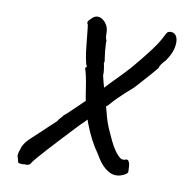

<svg xmlns="http://www.w3.org/2000/svg" viewBox="-80 -734 826 864"><g transform="rotate(10 333.0 -301.5)"><path d="M634 -648Q654 -647 661.5 -628.5Q669 -610 663 -580.5Q657 -551 633 -517Q610 -494 607 -478Q600 -469 585.5 -452.5Q571 -436 554.5 -417.5Q538 -399 525.5 -385Q513 -371 509 -368Q495 -356 477.5 -340Q460 -324 446.5 -310.5Q433 -297 429 -292Q422 -285 416 -277.5Q410 -270 405 -268Q404 -264 399 -258.5Q394 -253 392 -248Q390 -247 379 -237Q368 -227 354.5 -214.5Q341 -202 330.5 -192Q320 -182 319 -180Q308 -170 285 -145.5Q262 -121 234 -91Q206 -61 180 -32.5Q154 -4 136.5 16.5Q119 37 117 42Q113 50 104.5 52.5Q96 55 88 53Q84 55 73 54Q62 53 60 52Q60 52 58 47Q56 42 54 31Q48 21 53 4Q58 -13 62 -24Q69 -37 76 -46Q83 -55 100 -70.5Q117 -86 152 -119Q168 -135 184.5 -149.5Q201 -164 202 -167Q203 -171 210 -178Q217 -185 224 -195Q231 -200 247.5 -215.5Q264 -231 284 -250.5Q304 -270 323.5 -289Q343 -308 356 -320Q362 -328 370.5 -336.5Q379 -345 389 -357Q390 -359 402.5 -371.5Q415 -384 432 -401.5Q449 -419 464.5 -435.5Q480 -452 488 -461Q528 -508 560.5 -551Q593 -594 606 -622Q616 -643 621 -645Q626 -647 634 -648ZM493 30Q474 28 451 9.5Q428 -9 405 -50Q368 -101 340 -173.5Q312 -246 301 -330Q296 -365 290 -390.5Q284 -416 282 -418Q281 -422 283.5 -423.5Q286 -425 286 -425Q289 -428 287 -431.5Q285 -435 283 -440Q283 -440 278 -463Q273 -486 270 -520Q266 -556 263.5 -582.5Q261 -609 259 -617Q256 -619 256 -623Q256 -627 256 -627Q258 -633 266 -640.5Q274 -648 277 -651Q292 -662 308.5 -656.5Q325 -651 337 -634Q349 -617 349 -592Q349 -566 355 -560Q354 -558 354.5 -545Q355 -532 356.5 -515.5Q358 -499 360 -485Q362 -471 363 -466Q359 -454 363 -449Q364 -441 366 -427.5Q368 -414 367 -409Q366 -404 369.5 -391.5Q373 -379 376 -366L402 -276Q410 -244 417 -219.5Q424 -195 434 -171.5Q444 -148 458 -119Q469 -95 484 -74.5Q499 -54 511 -47Q513 -45 521.5 -44.5Q530 -44 532 -47Q543 -50 547.5 -41Q552 -32 553 -20Q554 -8 554 2Q556 9 546.5 16Q537 23 522.5 27.5Q508 32 493 30Z"/></g></svg>

Font: Caveat SemiBold
Style: Regular
Weight: 600
Designer: Pablo Impallari
Foundry: Pablo Impallari
Version: Version 2.000